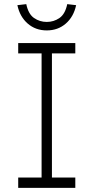

<svg xmlns="http://www.w3.org/2000/svg" viewBox="-20 -908 452 928"><path d="M68 0V-50H181V-650H68V-700H344V-650H231V-50H344V0ZM206 -761Q152 -761 114 -794Q76 -827 64 -883L107 -888Q117 -840 144.5 -821Q172 -802 206 -802Q240 -802 267.5 -821Q295 -840 305 -888L348 -883Q336 -827 298 -794Q260 -761 206 -761Z"/></svg>

Font: Lexend Deca ExtraLight
Style: Regular
Weight: 200
Designer: Bonnie Shaver-Troup, Thomas Jockin
Foundry: Lexend
Version: Version 1.008; ttfautohint (v1.8.4.7-5d5b)